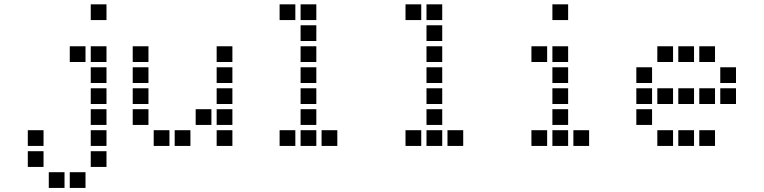

<svg xmlns="http://www.w3.org/2000/svg" viewBox="-20 -708 3640 915"><path d="M413.5 -687.5Q412.5 -687.5 412.5 -687.5Q412.5 -687.5 412.5 -686.5V-613.5Q412.5 -612.5 412.5 -612.5Q412.5 -612.5 413.5 -612.5H486.5Q487.5 -612.5 487.5 -612.5Q487.5 -612.5 487.5 -613.5V-686.5Q487.5 -687.5 487.5 -687.5Q487.5 -687.5 486.5 -687.5ZM313.5 -487.5Q312.5 -487.5 312.5 -487.5Q312.5 -487.5 312.5 -486.5V-413.5Q312.5 -412.5 312.5 -412.5Q312.5 -412.5 313.5 -412.5H386.5Q387.5 -412.5 387.5 -412.5Q387.5 -412.5 387.5 -413.5V-486.5Q387.5 -487.5 387.5 -487.5Q387.5 -487.5 386.5 -487.5ZM413.5 -487.5Q412.5 -487.5 412.5 -487.5Q412.5 -487.5 412.5 -486.5V-413.5Q412.5 -412.5 412.5 -412.5Q412.5 -412.5 413.5 -412.5H486.5Q487.5 -412.5 487.5 -412.5Q487.5 -412.5 487.5 -413.5V-486.5Q487.5 -487.5 487.5 -487.5Q487.5 -487.5 486.5 -487.5ZM413.5 -387.5Q412.5 -387.5 412.5 -387.5Q412.5 -387.5 412.5 -386.5V-313.5Q412.5 -312.5 412.5 -312.5Q412.5 -312.5 413.5 -312.5H486.5Q487.5 -312.5 487.5 -312.5Q487.5 -312.5 487.5 -313.5V-386.5Q487.5 -387.5 487.5 -387.5Q487.5 -387.5 486.5 -387.5ZM413.5 -287.5Q412.5 -287.5 412.5 -287.5Q412.5 -287.5 412.5 -286.5V-213.5Q412.5 -212.5 412.5 -212.5Q412.5 -212.5 413.5 -212.5H486.5Q487.5 -212.5 487.5 -212.5Q487.5 -212.5 487.5 -213.5V-286.5Q487.5 -287.5 487.5 -287.5Q487.5 -287.5 486.5 -287.5ZM413.5 -187.5Q412.5 -187.5 412.5 -187.5Q412.5 -187.5 412.5 -186.5V-113.5Q412.5 -112.5 412.5 -112.5Q412.5 -112.5 413.5 -112.5H486.5Q487.5 -112.5 487.5 -112.5Q487.5 -112.5 487.5 -113.5V-186.5Q487.5 -187.5 487.5 -187.5Q487.5 -187.5 486.5 -187.5ZM113.5 -87.5Q112.5 -87.5 112.5 -87.5Q112.5 -87.5 112.5 -86.5V-13.5Q112.5 -12.5 112.5 -12.5Q112.5 -12.5 113.5 -12.5H186.5Q187.5 -12.5 187.5 -12.5Q187.5 -12.5 187.5 -13.5V-86.5Q187.5 -87.5 187.5 -87.5Q187.5 -87.5 186.5 -87.5ZM413.5 -87.5Q412.5 -87.5 412.5 -87.5Q412.5 -87.5 412.5 -86.5V-13.5Q412.5 -12.5 412.5 -12.5Q412.5 -12.5 413.5 -12.5H486.5Q487.5 -12.5 487.5 -12.5Q487.5 -12.5 487.5 -13.5V-86.5Q487.5 -87.5 487.5 -87.5Q487.5 -87.5 486.5 -87.5ZM113.5 12.5Q112.5 12.5 112.5 12.5Q112.5 12.5 112.5 13.5V86.5Q112.5 87.5 112.5 87.5Q112.5 87.5 113.5 87.5H186.5Q187.5 87.5 187.5 87.5Q187.5 87.5 187.5 86.5V13.5Q187.5 12.5 187.5 12.5Q187.5 12.5 186.5 12.5ZM413.5 12.5Q412.5 12.5 412.5 12.5Q412.5 12.5 412.5 13.5V86.5Q412.5 87.5 412.5 87.5Q412.5 87.5 413.5 87.5H486.5Q487.5 87.5 487.5 87.5Q487.5 87.5 487.5 86.5V13.5Q487.5 12.5 487.5 12.5Q487.5 12.5 486.5 12.5ZM213.5 112.5Q212.5 112.5 212.5 112.5Q212.5 112.5 212.5 113.5V186.5Q212.5 187.5 212.5 187.5Q212.5 187.5 213.5 187.5H286.5Q287.5 187.5 287.5 187.5Q287.5 187.5 287.5 186.5V113.5Q287.5 112.5 287.5 112.5Q287.5 112.5 286.5 112.5ZM313.5 112.5Q312.5 112.5 312.5 112.5Q312.5 112.5 312.5 113.5V186.5Q312.5 187.5 312.5 187.5Q312.5 187.5 313.5 187.5H386.5Q387.5 187.5 387.5 187.5Q387.5 187.5 387.5 186.5V113.5Q387.5 112.5 387.5 112.5Q387.5 112.5 386.5 112.5Z M613.5 -487.5Q612.5 -487.5 612.5 -487.5Q612.5 -487.5 612.5 -486.5V-413.5Q612.5 -412.5 612.5 -412.5Q612.5 -412.5 613.5 -412.5H686.5Q687.5 -412.5 687.5 -412.5Q687.5 -412.5 687.5 -413.5V-486.5Q687.5 -487.5 687.5 -487.5Q687.5 -487.5 686.5 -487.5ZM1013.5 -487.5Q1012.5 -487.5 1012.5 -487.5Q1012.5 -487.5 1012.5 -486.5V-413.5Q1012.5 -412.5 1012.5 -412.5Q1012.5 -412.5 1013.5 -412.5H1086.5Q1087.5 -412.5 1087.5 -412.5Q1087.5 -412.5 1087.5 -413.5V-486.5Q1087.5 -487.5 1087.5 -487.5Q1087.5 -487.5 1086.5 -487.5ZM613.5 -387.5Q612.5 -387.5 612.5 -387.5Q612.5 -387.5 612.5 -386.5V-313.5Q612.5 -312.5 612.5 -312.5Q612.5 -312.5 613.5 -312.5H686.5Q687.5 -312.5 687.5 -312.5Q687.5 -312.5 687.5 -313.5V-386.5Q687.5 -387.5 687.5 -387.5Q687.5 -387.5 686.5 -387.5ZM1013.5 -387.5Q1012.5 -387.5 1012.5 -387.5Q1012.5 -387.5 1012.5 -386.5V-313.5Q1012.5 -312.5 1012.5 -312.5Q1012.5 -312.5 1013.5 -312.5H1086.5Q1087.5 -312.5 1087.5 -312.5Q1087.5 -312.5 1087.5 -313.5V-386.5Q1087.5 -387.5 1087.5 -387.5Q1087.5 -387.5 1086.5 -387.5ZM613.5 -287.5Q612.5 -287.5 612.5 -287.5Q612.5 -287.5 612.5 -286.5V-213.5Q612.5 -212.5 612.5 -212.5Q612.5 -212.5 613.5 -212.5H686.5Q687.5 -212.5 687.5 -212.5Q687.5 -212.5 687.5 -213.5V-286.5Q687.5 -287.5 687.5 -287.5Q687.5 -287.5 686.5 -287.5ZM1013.5 -287.5Q1012.5 -287.5 1012.5 -287.5Q1012.5 -287.5 1012.5 -286.5V-213.5Q1012.5 -212.5 1012.5 -212.5Q1012.5 -212.5 1013.5 -212.5H1086.5Q1087.5 -212.5 1087.5 -212.5Q1087.5 -212.5 1087.5 -213.5V-286.5Q1087.5 -287.5 1087.5 -287.5Q1087.5 -287.5 1086.5 -287.5ZM613.5 -187.5Q612.5 -187.5 612.5 -187.5Q612.5 -187.5 612.5 -186.5V-113.5Q612.5 -112.5 612.5 -112.5Q612.5 -112.5 613.5 -112.5H686.5Q687.5 -112.5 687.5 -112.5Q687.5 -112.5 687.5 -113.5V-186.5Q687.5 -187.5 687.5 -187.5Q687.5 -187.5 686.5 -187.5ZM913.5 -187.5Q912.5 -187.5 912.5 -187.5Q912.5 -187.5 912.5 -186.5V-113.5Q912.5 -112.5 912.5 -112.5Q912.5 -112.5 913.5 -112.5H986.5Q987.5 -112.5 987.5 -112.5Q987.5 -112.5 987.5 -113.5V-186.5Q987.5 -187.5 987.5 -187.5Q987.5 -187.5 986.5 -187.5ZM1013.5 -187.5Q1012.5 -187.5 1012.5 -187.5Q1012.5 -187.5 1012.5 -186.5V-113.5Q1012.5 -112.5 1012.5 -112.5Q1012.5 -112.5 1013.5 -112.5H1086.5Q1087.5 -112.5 1087.5 -112.5Q1087.5 -112.5 1087.5 -113.5V-186.5Q1087.5 -187.5 1087.5 -187.5Q1087.5 -187.5 1086.5 -187.5ZM713.5 -87.5Q712.5 -87.5 712.5 -87.5Q712.5 -87.5 712.5 -86.5V-13.5Q712.5 -12.5 712.5 -12.5Q712.5 -12.5 713.5 -12.5H786.5Q787.5 -12.5 787.5 -12.5Q787.5 -12.5 787.5 -13.5V-86.5Q787.5 -87.5 787.5 -87.5Q787.5 -87.5 786.5 -87.5ZM813.5 -87.5Q812.5 -87.5 812.5 -87.5Q812.5 -87.5 812.5 -86.5V-13.5Q812.5 -12.5 812.5 -12.5Q812.5 -12.5 813.5 -12.5H886.5Q887.5 -12.5 887.5 -12.5Q887.5 -12.5 887.5 -13.5V-86.5Q887.5 -87.5 887.5 -87.5Q887.5 -87.5 886.5 -87.5ZM1013.5 -87.5Q1012.5 -87.5 1012.5 -87.5Q1012.5 -87.5 1012.5 -86.5V-13.5Q1012.5 -12.5 1012.5 -12.5Q1012.5 -12.5 1013.5 -12.5H1086.5Q1087.5 -12.5 1087.5 -12.5Q1087.5 -12.5 1087.5 -13.5V-86.5Q1087.5 -87.5 1087.5 -87.5Q1087.5 -87.5 1086.5 -87.5Z M1313.5 -687.5Q1312.5 -687.5 1312.5 -687.5Q1312.5 -687.5 1312.5 -686.5V-613.5Q1312.5 -612.5 1312.5 -612.5Q1312.5 -612.5 1313.5 -612.5H1386.5Q1387.5 -612.5 1387.5 -612.5Q1387.5 -612.5 1387.5 -613.5V-686.5Q1387.5 -687.5 1387.5 -687.5Q1387.5 -687.5 1386.5 -687.5ZM1413.5 -687.5Q1412.5 -687.5 1412.5 -687.5Q1412.5 -687.5 1412.5 -686.5V-613.5Q1412.5 -612.5 1412.5 -612.5Q1412.5 -612.5 1413.5 -612.5H1486.5Q1487.5 -612.5 1487.5 -612.5Q1487.5 -612.5 1487.5 -613.5V-686.5Q1487.5 -687.5 1487.5 -687.5Q1487.5 -687.5 1486.5 -687.5ZM1413.5 -587.5Q1412.5 -587.5 1412.5 -587.5Q1412.5 -587.5 1412.5 -586.5V-513.5Q1412.5 -512.5 1412.5 -512.5Q1412.5 -512.5 1413.5 -512.5H1486.5Q1487.5 -512.5 1487.5 -512.5Q1487.5 -512.5 1487.5 -513.5V-586.5Q1487.5 -587.5 1487.5 -587.5Q1487.5 -587.5 1486.5 -587.5ZM1413.5 -487.5Q1412.5 -487.5 1412.5 -487.5Q1412.5 -487.5 1412.5 -486.5V-413.5Q1412.5 -412.5 1412.5 -412.5Q1412.5 -412.5 1413.5 -412.5H1486.5Q1487.5 -412.5 1487.5 -412.5Q1487.5 -412.5 1487.5 -413.5V-486.5Q1487.5 -487.5 1487.5 -487.5Q1487.5 -487.5 1486.5 -487.5ZM1413.5 -387.5Q1412.5 -387.5 1412.5 -387.5Q1412.5 -387.5 1412.5 -386.5V-313.5Q1412.5 -312.5 1412.5 -312.5Q1412.5 -312.5 1413.5 -312.5H1486.5Q1487.5 -312.5 1487.5 -312.5Q1487.5 -312.5 1487.5 -313.5V-386.5Q1487.5 -387.5 1487.5 -387.5Q1487.5 -387.5 1486.5 -387.5ZM1413.5 -287.5Q1412.5 -287.5 1412.5 -287.5Q1412.5 -287.5 1412.5 -286.5V-213.5Q1412.5 -212.5 1412.5 -212.5Q1412.5 -212.5 1413.5 -212.5H1486.5Q1487.5 -212.5 1487.5 -212.5Q1487.5 -212.5 1487.5 -213.5V-286.5Q1487.5 -287.5 1487.5 -287.5Q1487.5 -287.5 1486.5 -287.5ZM1413.5 -187.5Q1412.5 -187.5 1412.5 -187.5Q1412.5 -187.5 1412.5 -186.5V-113.5Q1412.5 -112.5 1412.5 -112.5Q1412.5 -112.5 1413.5 -112.5H1486.5Q1487.5 -112.5 1487.5 -112.5Q1487.5 -112.5 1487.5 -113.5V-186.5Q1487.5 -187.5 1487.5 -187.5Q1487.5 -187.5 1486.5 -187.5ZM1313.5 -87.5Q1312.5 -87.5 1312.5 -87.5Q1312.5 -87.5 1312.5 -86.5V-13.5Q1312.5 -12.5 1312.5 -12.5Q1312.5 -12.5 1313.5 -12.5H1386.5Q1387.5 -12.5 1387.5 -12.5Q1387.5 -12.5 1387.5 -13.5V-86.5Q1387.5 -87.5 1387.5 -87.5Q1387.5 -87.5 1386.5 -87.5ZM1413.5 -87.5Q1412.5 -87.5 1412.5 -87.5Q1412.5 -87.5 1412.5 -86.5V-13.5Q1412.5 -12.5 1412.5 -12.5Q1412.5 -12.5 1413.5 -12.5H1486.5Q1487.5 -12.5 1487.5 -12.5Q1487.5 -12.5 1487.5 -13.5V-86.5Q1487.5 -87.5 1487.5 -87.5Q1487.5 -87.5 1486.5 -87.5ZM1513.5 -87.5Q1512.5 -87.5 1512.5 -87.5Q1512.5 -87.5 1512.5 -86.5V-13.5Q1512.5 -12.5 1512.5 -12.5Q1512.5 -12.5 1513.5 -12.5H1586.5Q1587.5 -12.5 1587.5 -12.5Q1587.5 -12.5 1587.5 -13.5V-86.5Q1587.5 -87.5 1587.5 -87.5Q1587.5 -87.5 1586.5 -87.5Z M1913.5 -687.5Q1912.5 -687.5 1912.5 -687.5Q1912.5 -687.5 1912.5 -686.5V-613.5Q1912.5 -612.5 1912.5 -612.5Q1912.5 -612.5 1913.5 -612.5H1986.5Q1987.5 -612.5 1987.5 -612.5Q1987.5 -612.5 1987.5 -613.5V-686.5Q1987.5 -687.5 1987.5 -687.5Q1987.5 -687.5 1986.5 -687.5ZM2013.5 -687.5Q2012.5 -687.5 2012.5 -687.5Q2012.5 -687.5 2012.5 -686.5V-613.5Q2012.5 -612.5 2012.5 -612.5Q2012.5 -612.5 2013.5 -612.5H2086.5Q2087.5 -612.5 2087.5 -612.5Q2087.5 -612.5 2087.5 -613.5V-686.5Q2087.5 -687.5 2087.5 -687.5Q2087.5 -687.5 2086.5 -687.5ZM2013.5 -587.5Q2012.5 -587.5 2012.5 -587.5Q2012.5 -587.5 2012.5 -586.5V-513.5Q2012.5 -512.5 2012.5 -512.5Q2012.5 -512.5 2013.5 -512.5H2086.5Q2087.5 -512.5 2087.5 -512.5Q2087.5 -512.5 2087.5 -513.5V-586.5Q2087.5 -587.5 2087.5 -587.5Q2087.5 -587.5 2086.5 -587.5ZM2013.5 -487.5Q2012.5 -487.5 2012.5 -487.5Q2012.5 -487.5 2012.5 -486.5V-413.5Q2012.5 -412.5 2012.5 -412.5Q2012.5 -412.5 2013.5 -412.5H2086.5Q2087.5 -412.5 2087.5 -412.5Q2087.5 -412.5 2087.5 -413.5V-486.5Q2087.5 -487.5 2087.5 -487.5Q2087.5 -487.5 2086.5 -487.5ZM2013.5 -387.5Q2012.5 -387.5 2012.5 -387.5Q2012.5 -387.5 2012.5 -386.5V-313.5Q2012.5 -312.5 2012.5 -312.5Q2012.5 -312.5 2013.5 -312.5H2086.5Q2087.5 -312.5 2087.5 -312.5Q2087.5 -312.5 2087.5 -313.5V-386.5Q2087.5 -387.5 2087.5 -387.5Q2087.5 -387.5 2086.5 -387.5ZM2013.5 -287.5Q2012.5 -287.5 2012.5 -287.5Q2012.5 -287.5 2012.5 -286.5V-213.5Q2012.5 -212.5 2012.5 -212.5Q2012.5 -212.5 2013.5 -212.5H2086.5Q2087.5 -212.5 2087.5 -212.5Q2087.5 -212.5 2087.5 -213.5V-286.5Q2087.5 -287.5 2087.5 -287.5Q2087.5 -287.5 2086.5 -287.5ZM2013.5 -187.5Q2012.5 -187.5 2012.5 -187.5Q2012.5 -187.5 2012.5 -186.5V-113.5Q2012.5 -112.5 2012.5 -112.5Q2012.5 -112.5 2013.5 -112.5H2086.5Q2087.5 -112.5 2087.5 -112.5Q2087.5 -112.5 2087.5 -113.5V-186.5Q2087.5 -187.5 2087.5 -187.5Q2087.5 -187.5 2086.5 -187.5ZM1913.5 -87.5Q1912.5 -87.5 1912.5 -87.5Q1912.5 -87.5 1912.5 -86.5V-13.5Q1912.5 -12.5 1912.5 -12.5Q1912.5 -12.5 1913.5 -12.5H1986.5Q1987.5 -12.5 1987.5 -12.5Q1987.5 -12.5 1987.5 -13.5V-86.5Q1987.5 -87.5 1987.5 -87.5Q1987.5 -87.5 1986.5 -87.5ZM2013.5 -87.5Q2012.5 -87.5 2012.5 -87.5Q2012.5 -87.5 2012.5 -86.5V-13.5Q2012.5 -12.5 2012.5 -12.5Q2012.5 -12.5 2013.5 -12.5H2086.5Q2087.5 -12.5 2087.5 -12.5Q2087.5 -12.5 2087.5 -13.5V-86.5Q2087.5 -87.5 2087.5 -87.5Q2087.5 -87.5 2086.5 -87.5ZM2113.5 -87.5Q2112.5 -87.5 2112.5 -87.5Q2112.5 -87.5 2112.5 -86.5V-13.5Q2112.5 -12.5 2112.5 -12.5Q2112.5 -12.5 2113.5 -12.5H2186.5Q2187.5 -12.5 2187.5 -12.5Q2187.5 -12.5 2187.5 -13.5V-86.5Q2187.5 -87.5 2187.5 -87.5Q2187.5 -87.5 2186.5 -87.5Z M2613.5 -687.5Q2612.5 -687.5 2612.5 -687.5Q2612.5 -687.5 2612.5 -686.5V-613.5Q2612.5 -612.5 2612.5 -612.5Q2612.5 -612.5 2613.5 -612.5H2686.5Q2687.5 -612.5 2687.5 -612.5Q2687.5 -612.5 2687.5 -613.5V-686.5Q2687.5 -687.5 2687.5 -687.5Q2687.5 -687.5 2686.5 -687.5ZM2513.5 -487.5Q2512.5 -487.5 2512.5 -487.5Q2512.5 -487.5 2512.5 -486.5V-413.5Q2512.5 -412.5 2512.5 -412.5Q2512.5 -412.5 2513.5 -412.5H2586.5Q2587.5 -412.5 2587.5 -412.5Q2587.5 -412.5 2587.5 -413.5V-486.5Q2587.5 -487.5 2587.5 -487.5Q2587.5 -487.5 2586.5 -487.5ZM2613.5 -487.5Q2612.5 -487.5 2612.5 -487.5Q2612.5 -487.5 2612.5 -486.5V-413.5Q2612.5 -412.5 2612.5 -412.5Q2612.5 -412.5 2613.5 -412.5H2686.5Q2687.5 -412.5 2687.5 -412.5Q2687.5 -412.5 2687.5 -413.5V-486.5Q2687.5 -487.5 2687.5 -487.5Q2687.5 -487.5 2686.5 -487.5ZM2613.5 -387.5Q2612.5 -387.5 2612.5 -387.5Q2612.5 -387.5 2612.5 -386.5V-313.5Q2612.5 -312.5 2612.5 -312.5Q2612.5 -312.5 2613.5 -312.5H2686.5Q2687.5 -312.5 2687.5 -312.5Q2687.5 -312.5 2687.5 -313.5V-386.5Q2687.5 -387.5 2687.5 -387.5Q2687.5 -387.5 2686.5 -387.5ZM2613.5 -287.5Q2612.5 -287.5 2612.5 -287.5Q2612.5 -287.5 2612.5 -286.5V-213.5Q2612.5 -212.5 2612.5 -212.5Q2612.5 -212.5 2613.5 -212.5H2686.5Q2687.5 -212.5 2687.5 -212.5Q2687.5 -212.5 2687.5 -213.5V-286.5Q2687.5 -287.5 2687.5 -287.5Q2687.5 -287.5 2686.5 -287.5ZM2613.5 -187.5Q2612.5 -187.5 2612.5 -187.5Q2612.5 -187.5 2612.5 -186.5V-113.5Q2612.5 -112.5 2612.5 -112.5Q2612.5 -112.5 2613.5 -112.5H2686.5Q2687.5 -112.5 2687.5 -112.5Q2687.5 -112.5 2687.5 -113.5V-186.5Q2687.5 -187.5 2687.5 -187.5Q2687.5 -187.5 2686.5 -187.5ZM2513.5 -87.5Q2512.5 -87.5 2512.5 -87.5Q2512.5 -87.5 2512.5 -86.5V-13.5Q2512.5 -12.5 2512.5 -12.5Q2512.5 -12.5 2513.5 -12.5H2586.5Q2587.5 -12.5 2587.5 -12.5Q2587.5 -12.5 2587.5 -13.5V-86.5Q2587.5 -87.5 2587.5 -87.5Q2587.5 -87.5 2586.5 -87.5ZM2613.5 -87.5Q2612.5 -87.5 2612.5 -87.5Q2612.5 -87.5 2612.5 -86.5V-13.5Q2612.5 -12.5 2612.5 -12.5Q2612.5 -12.5 2613.5 -12.5H2686.5Q2687.5 -12.5 2687.5 -12.5Q2687.5 -12.5 2687.5 -13.5V-86.5Q2687.5 -87.5 2687.5 -87.5Q2687.5 -87.5 2686.5 -87.5ZM2713.5 -87.5Q2712.5 -87.5 2712.5 -87.5Q2712.5 -87.5 2712.5 -86.5V-13.5Q2712.5 -12.5 2712.5 -12.5Q2712.5 -12.5 2713.5 -12.5H2786.5Q2787.5 -12.5 2787.5 -12.5Q2787.5 -12.5 2787.5 -13.5V-86.5Q2787.5 -87.5 2787.5 -87.5Q2787.5 -87.5 2786.5 -87.5Z M3113.5 -487.5Q3112.5 -487.5 3112.5 -487.5Q3112.5 -487.5 3112.5 -486.5V-413.5Q3112.5 -412.5 3112.5 -412.5Q3112.5 -412.5 3113.5 -412.5H3186.5Q3187.5 -412.5 3187.5 -412.5Q3187.5 -412.5 3187.5 -413.5V-486.5Q3187.5 -487.5 3187.5 -487.5Q3187.5 -487.5 3186.5 -487.5ZM3213.5 -487.5Q3212.5 -487.5 3212.5 -487.5Q3212.5 -487.5 3212.5 -486.5V-413.5Q3212.5 -412.5 3212.5 -412.5Q3212.5 -412.5 3213.5 -412.5H3286.5Q3287.5 -412.5 3287.5 -412.5Q3287.5 -412.5 3287.5 -413.5V-486.5Q3287.5 -487.5 3287.5 -487.5Q3287.5 -487.5 3286.5 -487.5ZM3313.5 -487.5Q3312.5 -487.5 3312.5 -487.5Q3312.5 -487.5 3312.5 -486.5V-413.5Q3312.5 -412.5 3312.5 -412.5Q3312.5 -412.5 3313.5 -412.5H3386.5Q3387.5 -412.5 3387.5 -412.5Q3387.5 -412.5 3387.5 -413.5V-486.5Q3387.5 -487.5 3387.5 -487.5Q3387.5 -487.5 3386.5 -487.5ZM3013.5 -387.5Q3012.5 -387.5 3012.5 -387.5Q3012.5 -387.5 3012.5 -386.5V-313.5Q3012.5 -312.5 3012.5 -312.5Q3012.5 -312.5 3013.5 -312.5H3086.5Q3087.5 -312.5 3087.5 -312.5Q3087.5 -312.5 3087.5 -313.5V-386.5Q3087.5 -387.5 3087.5 -387.5Q3087.5 -387.5 3086.5 -387.5ZM3413.5 -387.5Q3412.5 -387.5 3412.5 -387.5Q3412.5 -387.5 3412.5 -386.5V-313.5Q3412.5 -312.5 3412.5 -312.5Q3412.5 -312.5 3413.5 -312.5H3486.5Q3487.5 -312.5 3487.5 -312.5Q3487.5 -312.5 3487.5 -313.5V-386.5Q3487.5 -387.5 3487.5 -387.5Q3487.5 -387.5 3486.5 -387.5ZM3013.5 -287.5Q3012.5 -287.5 3012.5 -287.5Q3012.5 -287.5 3012.5 -286.5V-213.5Q3012.5 -212.5 3012.5 -212.5Q3012.5 -212.5 3013.5 -212.5H3086.5Q3087.5 -212.5 3087.5 -212.5Q3087.5 -212.5 3087.5 -213.5V-286.5Q3087.5 -287.5 3087.5 -287.5Q3087.5 -287.5 3086.5 -287.5ZM3113.5 -287.5Q3112.5 -287.5 3112.5 -287.5Q3112.5 -287.5 3112.5 -286.5V-213.5Q3112.5 -212.5 3112.5 -212.5Q3112.5 -212.5 3113.5 -212.5H3186.5Q3187.5 -212.5 3187.5 -212.5Q3187.5 -212.5 3187.5 -213.5V-286.5Q3187.5 -287.5 3187.5 -287.5Q3187.5 -287.5 3186.5 -287.5ZM3213.5 -287.5Q3212.5 -287.5 3212.5 -287.5Q3212.5 -287.5 3212.5 -286.5V-213.5Q3212.5 -212.5 3212.5 -212.5Q3212.5 -212.5 3213.5 -212.5H3286.5Q3287.5 -212.5 3287.5 -212.5Q3287.5 -212.5 3287.5 -213.5V-286.5Q3287.5 -287.5 3287.5 -287.5Q3287.5 -287.5 3286.5 -287.5ZM3313.5 -287.5Q3312.5 -287.5 3312.5 -287.5Q3312.5 -287.5 3312.5 -286.5V-213.5Q3312.5 -212.5 3312.5 -212.5Q3312.5 -212.5 3313.5 -212.5H3386.5Q3387.5 -212.5 3387.5 -212.5Q3387.5 -212.5 3387.5 -213.5V-286.5Q3387.5 -287.5 3387.5 -287.5Q3387.5 -287.5 3386.5 -287.5ZM3413.5 -287.5Q3412.5 -287.5 3412.5 -287.5Q3412.5 -287.5 3412.5 -286.5V-213.5Q3412.5 -212.5 3412.5 -212.5Q3412.5 -212.5 3413.5 -212.5H3486.5Q3487.5 -212.5 3487.5 -212.5Q3487.5 -212.5 3487.5 -213.5V-286.5Q3487.5 -287.5 3487.5 -287.5Q3487.5 -287.5 3486.5 -287.5ZM3013.5 -187.5Q3012.5 -187.5 3012.5 -187.5Q3012.5 -187.5 3012.5 -186.5V-113.5Q3012.5 -112.5 3012.5 -112.5Q3012.5 -112.5 3013.5 -112.5H3086.5Q3087.5 -112.5 3087.5 -112.5Q3087.5 -112.5 3087.5 -113.5V-186.5Q3087.5 -187.5 3087.5 -187.5Q3087.5 -187.5 3086.5 -187.5ZM3113.5 -87.5Q3112.5 -87.5 3112.5 -87.5Q3112.5 -87.5 3112.5 -86.5V-13.5Q3112.5 -12.5 3112.5 -12.5Q3112.5 -12.5 3113.5 -12.5H3186.5Q3187.5 -12.5 3187.5 -12.5Q3187.5 -12.5 3187.5 -13.5V-86.5Q3187.5 -87.5 3187.5 -87.5Q3187.5 -87.5 3186.5 -87.5ZM3213.5 -87.5Q3212.5 -87.5 3212.5 -87.5Q3212.5 -87.5 3212.5 -86.5V-13.5Q3212.5 -12.5 3212.5 -12.5Q3212.5 -12.5 3213.5 -12.5H3286.5Q3287.5 -12.5 3287.5 -12.5Q3287.5 -12.5 3287.5 -13.5V-86.5Q3287.5 -87.5 3287.5 -87.5Q3287.5 -87.5 3286.5 -87.5ZM3313.5 -87.5Q3312.5 -87.5 3312.5 -87.5Q3312.5 -87.5 3312.5 -86.5V-13.5Q3312.5 -12.5 3312.5 -12.5Q3312.5 -12.5 3313.5 -12.5H3386.5Q3387.5 -12.5 3387.5 -12.5Q3387.5 -12.5 3387.5 -13.5V-86.5Q3387.5 -87.5 3387.5 -87.5Q3387.5 -87.5 3386.5 -87.5Z"/></svg>

Font: Doto Black
Style: Regular
Weight: 900
Monospace: yes
Version: Version 1.000